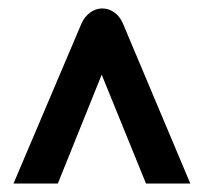

<svg xmlns="http://www.w3.org/2000/svg" viewBox="-20 -560 518 455"><path d="M431 -125 271 -505C261 -528 242 -540 222 -540C203 -540 183 -527 173 -504L12 -125H117L221 -383L326 -125Z"/></svg>

Font: Cheyenne Sans
Style: Bold Italic
Weight: 700
Italic angle: -8.13011°
Designer: The Public Sans project authors (U.S. Web Design System), Libre Franklin designed by Pablo Impallari and Rodrigo Fuenzal
Foundry: The Cheyenne Sans Project Authors
Version: Version 2.007